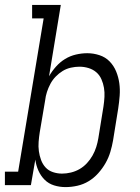

<svg xmlns="http://www.w3.org/2000/svg" viewBox="-50 -755 570 783"><path d="M217 8Q193 8 170.5 1Q148 -6 132 -22Q116 -38 106.5 -59.5Q97 -81 94 -104L76 0H-30V-55H24L128 -680H81V-735H198L150 -444Q162 -465 178.5 -483.5Q195 -502 215.5 -514.5Q236 -527 259.5 -532.5Q283 -538 306 -538Q306 -538 306 -538Q306 -538 306 -538Q331 -538 355.5 -530Q380 -522 397 -504.5Q414 -487 423.5 -464Q433 -441 436.5 -416Q440 -391 438 -364.5Q436 -338 432 -312L411 -182Q407 -159 400 -135.5Q393 -112 380.5 -90Q368 -68 350.5 -48.5Q333 -29 311.5 -16Q290 -3 265.5 2.5Q241 8 217 8ZM203 -47Q221 -47 239.5 -51.5Q258 -56 274.5 -65.5Q291 -75 304.5 -89.5Q318 -104 327.5 -121Q337 -138 342.5 -155.5Q348 -173 351 -191L372 -321Q375 -341 376 -360Q377 -379 374 -397Q371 -415 363.5 -432Q356 -449 342.5 -460.5Q329 -472 311 -477.5Q293 -483 274 -483Q257 -483 239 -479Q221 -475 205.5 -465.5Q190 -456 177 -442.5Q164 -429 155.5 -413Q147 -397 141.5 -380Q136 -363 134 -345L112 -215Q109 -196 107.5 -176.5Q106 -157 108.5 -138.5Q111 -120 117.5 -102.5Q124 -85 136 -72Q148 -59 166 -53Q184 -47 203 -47Z"/></svg>

Font: Iosevka Slab Light Oblique
Style: Regular
Weight: 300
Italic angle: -9°
Monospace: yes
Designer: Belleve Invis
Foundry: Belleve Invis
Version: Version 11.1.1; ttfautohint (v1.8.3)